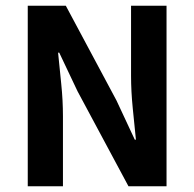

<svg xmlns="http://www.w3.org/2000/svg" viewBox="-20 -651 679 671"><path d="M77 0V-631H210L387 -300L451 -163H455Q450 -212 444 -272Q438 -332 438 -386V-631H562V0H429L251 -332L187 -467H183Q188 -416 194 -358Q200 -300 200 -245V0Z"/></svg>

Font: Narnoor
Style: Bold
Weight: 700
Designer: S. Sridhar Murthy
Foundry: SIL International
Version: Version 3.000